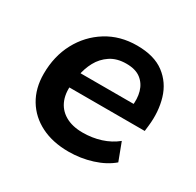

<svg xmlns="http://www.w3.org/2000/svg" viewBox="-117 -631 792 774"><g transform="rotate(30 278.5 -244.5)"><path d="M287 10Q213 10 158.5 -17.5Q104 -45 74 -95Q44 -145 44 -212Q44 -294 78.5 -358.5Q113 -423 174 -461Q235 -499 314 -499Q394 -499 441 -463.5Q488 -428 505.5 -369.5Q523 -311 515 -242L512 -216H144L154 -288H434L417 -273Q423 -313 414 -344.5Q405 -376 380.5 -395Q356 -414 313 -414Q269 -414 239 -394Q209 -374 192 -342.5Q175 -311 169 -275L164 -244Q156 -195 169.5 -159.5Q183 -124 216 -104.5Q249 -85 298 -85Q342 -85 381.5 -97.5Q421 -110 452 -135L483 -53Q448 -23 395.5 -6.5Q343 10 287 10Z"/></g></svg>

Font: Nunito Sans 12pt ExtraLight
Style: Italic
Weight: 200
Italic angle: -9°
Designer: Vernon Adams
Foundry: Vernon Adams
Version: Version 3.101;gftools[0.9.27]